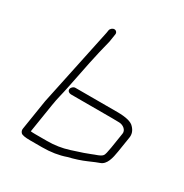

<svg xmlns="http://www.w3.org/2000/svg" viewBox="-129 -628 696 727"><g transform="rotate(30 219.0 -264.0)"><path d="M144.4 -230H327.4C338.1 -230 348.4 -229.8 358.5 -229.5C375.7 -228.9 393.2 -215.9 390.5 -199L379.9 -132C376.6 -111.3 373.4 -98.7 370.3 -94.2C362.8 -83.5 340.1 -78.8 326.5 -72.5C317.1 -68.2 291.4 -59.3 249.3 -46C219.8 -36.7 189.1 -32 157.1 -32H105.1C97.1 -32 90.5 -32.3 85.2 -33L105.2 -159C111 -195.9 115.8 -206.5 125.7 -256.3C141.8 -337.1 154.5 -403 173.4 -476L178.9 -511C180.2 -518.9 174.2 -526 166.3 -526C158.4 -526 150.2 -518.9 148.9 -511L147 -499L75.2 -159L54.3 -27C53.2 -20.3 55 -14.5 59.6 -9.5C64.2 -4.5 77.8 -2 100.3 -2H152.3C189.9 -2 223.7 -7.3 253.9 -18C282.2 -24.8 307.1 -33 328.5 -42.4C350 -51.8 364.6 -57.9 372.6 -60.5C397.5 -68.8 404.9 -100.7 409.9 -132L420.5 -199C423 -214.6 418.2 -228.6 406.2 -241C395.5 -253.7 370.8 -260 332.2 -260H149.2C141.3 -260 133.1 -252.9 131.8 -245C130.5 -237.1 136.5 -230 149.2 -230Z"/></g></svg>

Font: MewTooHand
Style: Ita
Weight: 400
Designer: Mew Too, Robert Jablonski
Version: Version 0.77